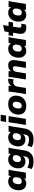

<svg xmlns="http://www.w3.org/2000/svg" viewBox="2294 -3074 1004 5631"><g transform="rotate(-90 2795.5 -258.0)"><path d="M230 11Q160 11 112 -25Q64 -61 43 -124.5Q22 -188 35 -272Q56 -396 127 -457.5Q198 -519 296 -519Q350 -519 391 -496.5Q432 -474 445 -437L466 -508H637Q628 -474 620.5 -439Q613 -404 607 -370L548 0H372L381 -56Q356 -25 317.5 -7Q279 11 230 11ZM295 -121Q339 -121 369.5 -151Q400 -181 411 -246Q423 -322 399 -354.5Q375 -387 329 -387Q285 -387 254.5 -357Q224 -327 213 -262Q201 -186 224.5 -153.5Q248 -121 295 -121Z M884 224Q809 224 752.5 210.5Q696 197 653 169L698 42Q733 66 782.5 79Q832 92 878 92Q947 92 980.5 62.5Q1014 33 1023 -21L1033 -87Q1010 -54 969.5 -34Q929 -14 878 -14Q810 -14 760.5 -45.5Q711 -77 688.5 -137.5Q666 -198 681 -284Q700 -399 770 -459Q840 -519 941 -519Q995 -519 1036 -496.5Q1077 -474 1090 -437L1111 -508H1282Q1273 -474 1265 -439Q1257 -404 1252 -370L1200 -41Q1179 87 1100 155.5Q1021 224 884 224ZM942 -145Q989 -145 1019.5 -175.5Q1050 -206 1059 -263Q1068 -325 1045 -356Q1022 -387 976 -387Q929 -387 898 -356.5Q867 -326 858 -268Q849 -207 872.5 -176Q896 -145 942 -145Z M1528 224Q1453 224 1396.5 210.5Q1340 197 1297 169L1342 42Q1377 66 1426.5 79Q1476 92 1522 92Q1591 92 1624.5 62.5Q1658 33 1667 -21L1677 -87Q1654 -54 1613.5 -34Q1573 -14 1522 -14Q1454 -14 1404.5 -45.5Q1355 -77 1332.5 -137.5Q1310 -198 1325 -284Q1344 -399 1414 -459Q1484 -519 1585 -519Q1639 -519 1680 -496.5Q1721 -474 1734 -437L1755 -508H1926Q1917 -474 1909 -439Q1901 -404 1896 -370L1844 -41Q1823 87 1744 155.5Q1665 224 1528 224ZM1586 -145Q1633 -145 1663.5 -175.5Q1694 -206 1703 -263Q1712 -325 1689 -356Q1666 -387 1620 -387Q1573 -387 1542 -356.5Q1511 -326 1502 -268Q1493 -207 1516.5 -176Q1540 -145 1586 -145Z M2035 -580 2060 -740H2247L2221 -580ZM1947 0 2028 -508H2206L2125 0Z M2502 11Q2366 11 2300.5 -65Q2235 -141 2255 -272Q2268 -354 2310 -409Q2352 -464 2415.5 -491.5Q2479 -519 2557 -519Q2693 -519 2757.5 -443Q2822 -367 2802 -236Q2789 -154 2747.5 -99Q2706 -44 2643 -16.5Q2580 11 2502 11ZM2512 -121Q2554 -121 2584 -151Q2614 -181 2625 -246Q2637 -322 2614 -354.5Q2591 -387 2546 -387Q2503 -387 2473.5 -357Q2444 -327 2433 -262Q2421 -186 2443.5 -153.5Q2466 -121 2512 -121Z M2852 0 2911 -369Q2916 -403 2919.5 -438.5Q2923 -474 2925 -508H3096L3094 -424Q3151 -519 3255 -519Q3270 -519 3283 -517.5Q3296 -516 3308 -514L3282 -357Q3262 -366 3246.5 -369Q3231 -372 3207 -372Q3155 -372 3117.5 -339.5Q3080 -307 3069 -236L3032 0Z M3281 0 3340 -370Q3350 -437 3354 -508H3525L3523 -438Q3553 -479 3597.5 -499Q3642 -519 3694 -519Q3784 -519 3823 -464Q3862 -409 3844 -295L3797 0H3619L3666 -296Q3673 -343 3657.5 -363Q3642 -383 3610 -383Q3567 -383 3539.5 -356Q3512 -329 3505 -285L3459 0Z M4119 11Q4049 11 4001 -25Q3953 -61 3932 -124.5Q3911 -188 3924 -272Q3945 -396 4016 -457.5Q4087 -519 4185 -519Q4239 -519 4280 -496.5Q4321 -474 4334 -437L4355 -508H4526Q4517 -474 4509.5 -439Q4502 -404 4496 -370L4437 0H4261L4270 -56Q4245 -25 4206.5 -7Q4168 11 4119 11ZM4184 -121Q4228 -121 4258.5 -151Q4289 -181 4300 -246Q4312 -322 4288 -354.5Q4264 -387 4218 -387Q4174 -387 4143.5 -357Q4113 -327 4102 -262Q4090 -186 4113.5 -153.5Q4137 -121 4184 -121Z M4808 11Q4698 11 4652.5 -43.5Q4607 -98 4622 -197L4651 -377H4556L4577 -508H4672L4691 -628L4876 -670L4850 -508H4974L4953 -377H4829L4802 -204Q4795 -162 4813 -146.5Q4831 -131 4861 -131Q4877 -131 4888.5 -133Q4900 -135 4916 -141L4894 -4Q4871 5 4849 8Q4827 11 4808 11Z M5177 11Q5107 11 5059 -25Q5011 -61 4990 -124.5Q4969 -188 4982 -272Q5003 -396 5074 -457.5Q5145 -519 5243 -519Q5297 -519 5338 -496.5Q5379 -474 5392 -437L5413 -508H5584Q5575 -474 5567.5 -439Q5560 -404 5554 -370L5495 0H5319L5328 -56Q5303 -25 5264.5 -7Q5226 11 5177 11ZM5242 -121Q5286 -121 5316.5 -151Q5347 -181 5358 -246Q5370 -322 5346 -354.5Q5322 -387 5276 -387Q5232 -387 5201.5 -357Q5171 -327 5160 -262Q5148 -186 5171.5 -153.5Q5195 -121 5242 -121Z"/></g></svg>

Font: Winston ExtraBold
Style: Italic
Weight: 800
Italic angle: -9°
Designer: Original fonts by Vernon Adams / Changes by Cristiano Sobral
Foundry: Original fonts by Vernon Adams / Changes by Cristiano Sobral
Version: Version 2.503;July 17, 2020;FontCreator 13.0.0.2655 64-bit